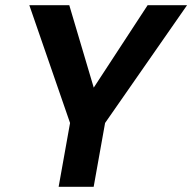

<svg xmlns="http://www.w3.org/2000/svg" viewBox="-20 -720 741 740"><path d="M206 0 250 -246 93 -700H247L347 -363L330 -365L549 -700H701L385 -246L341 0Z"/></svg>

Font: DM Sans 17pt
Style: Bold Italic
Weight: 700
Italic angle: -10°
Version: Version 4.004;gftools[0.9.30]